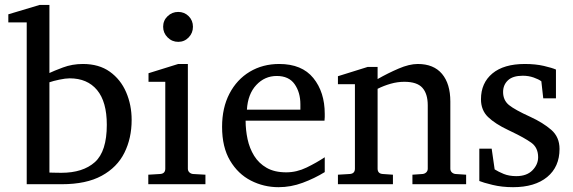

<svg xmlns="http://www.w3.org/2000/svg" viewBox="-20 -757 2353 789"><path d="M521 -264.2Q521 -189 491.2 -129.2Q461.4 -69.3 397.9 -34.7Q334.5 0 233.9 0H89.8V-665H14.2V-698.2L143.1 -736.8H183.1V-457Q200.2 -465.3 238.5 -479.7Q276.9 -494.1 320.8 -494.1Q386.7 -494.1 431.2 -462.4Q475.6 -430.7 498.3 -378.2Q521 -325.7 521 -264.2ZM418.9 -244.1Q418.9 -338.9 378.9 -387Q338.9 -435.1 266.1 -435.1Q249.5 -435.1 223.9 -429.7Q198.2 -424.3 183.1 -418.9V-47.9Q183.1 -47.9 200.4 -47.4Q217.8 -46.9 231.9 -46.9Q320.8 -46.9 369.9 -90.8Q418.9 -134.8 418.9 -244.1Z M772.9 -647Q772.9 -621.6 755.4 -603.3Q737.8 -585 712.4 -585Q687 -585 668.7 -603.3Q650.4 -621.6 650.4 -647Q650.4 -672.9 668.7 -690.4Q687 -708 712.4 -708Q737.8 -708 755.4 -690.4Q772.9 -672.9 772.9 -647ZM824.2 0H589.4V-39.1L638.2 -42Q659.2 -43.5 659.2 -64V-420.9H590.3V-456.1L712.4 -494.1H752V-64Q752 -54.7 758.1 -48.8Q764.2 -43 772.9 -42L824.2 -39.1Z M1314.5 -49.8Q1272.5 -23.9 1223.9 -5.9Q1175.3 12.2 1124.5 12.2Q1064 12.2 1011 -14.9Q958 -42 925.3 -97.2Q892.6 -152.3 892.6 -235.8Q892.6 -314 922.9 -372.1Q953.1 -430.2 1006.3 -462.2Q1059.6 -494.1 1127.4 -494.1Q1220.7 -494.1 1267.6 -436.3Q1314.5 -378.4 1314.5 -289.1Q1314.5 -284.2 1314.5 -276.1Q1314.5 -268.1 1313.5 -261.2H989.3Q989.3 -223.1 997.3 -185.3Q1005.4 -147.5 1024.4 -116.7Q1043.5 -85.9 1075.7 -67.4Q1107.9 -48.8 1156.2 -48.8Q1199.2 -48.8 1240 -68.6Q1280.8 -88.4 1314.5 -110.8ZM1214.4 -306.2V-328.1Q1214.4 -377.4 1190.7 -411.1Q1167 -444.8 1117.2 -444.8Q1067.9 -444.8 1033.2 -407.7Q998.5 -370.6 994.6 -306.2Z M1895.5 0H1674.8V-39.1L1716.8 -42Q1725.6 -43 1731.7 -48.8Q1737.8 -54.7 1737.8 -64V-324.2Q1737.8 -371.6 1715.8 -396.2Q1693.8 -420.9 1641.6 -420.9Q1613.3 -420.9 1585.2 -412.8Q1557.1 -404.8 1531.7 -392.1V-64Q1531.7 -43.5 1552.7 -42L1594.7 -39.1V0H1368.7V-39.1L1417.5 -42Q1438.5 -43.5 1438.5 -64V-411.1H1368.7V-443.8L1490.7 -481.9H1531.7V-432.1Q1573.7 -456.1 1617.9 -475.1Q1662.1 -494.1 1696.8 -494.1Q1762.2 -494.1 1796.4 -453.4Q1830.6 -412.6 1830.6 -339.8V-64Q1830.6 -54.7 1836.7 -48.8Q1842.8 -43 1851.6 -42L1895.5 -39.1Z M2279.3 -145Q2279.3 -71.3 2228.5 -29.5Q2177.7 12.2 2088.4 12.2Q2042.5 12.2 2003.7 2.7Q1964.8 -6.8 1949.7 -13.2V-146H2000.5L2012.7 -61Q2027.8 -51.3 2050 -42.2Q2072.3 -33.2 2101.6 -33.2Q2144.5 -33.2 2168 -57.1Q2191.4 -81.1 2191.4 -110.8Q2191.4 -150.4 2163.1 -170.7Q2134.8 -190.9 2082.5 -215.8L2069.3 -222.2Q2014.6 -248 1985.6 -276.1Q1956.5 -304.2 1956.5 -349.1Q1956.5 -416 2003.4 -455.1Q2050.3 -494.1 2136.7 -494.1Q2180.7 -494.1 2215.1 -486.1Q2249.5 -478 2264.6 -471.2V-353H2212.4L2204.6 -422.9Q2193.8 -431.2 2172.9 -438.5Q2151.9 -445.8 2128.4 -445.8Q2087.4 -445.8 2067.4 -427Q2047.4 -408.2 2047.4 -378.9Q2047.4 -345.2 2071.5 -325.4Q2095.7 -305.7 2159.2 -276.9Q2211.4 -252.9 2245.4 -223.4Q2279.3 -193.8 2279.3 -145Z"/></svg>

Font: Abyssinica SIL
Style: Regular
Weight: 400
Designer: Victor Gaultney and Lorna Evans
Foundry: SIL International
Version: Version 2.100